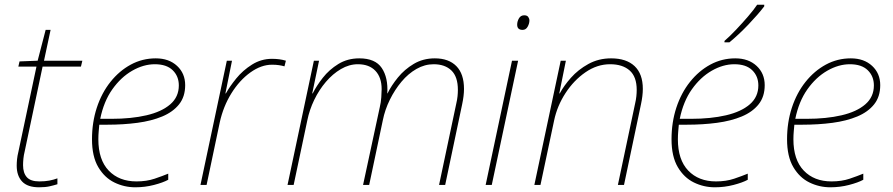

<svg xmlns="http://www.w3.org/2000/svg" viewBox="-20 -786 3794 816"><path d="M146 10Q97 10 74 -14.5Q51 -39 51 -82Q51 -95 52.5 -109.5Q54 -124 58 -140L135 -503H58L63 -525L140 -528L174 -659H195L167 -528H330L324 -503H161L85 -143Q81 -127 79.5 -112Q78 -97 78 -84Q78 -51 94 -33Q110 -15 147 -15Q171 -15 189.5 -18.5Q208 -22 224 -28V-3Q208 2 190 6Q172 10 146 10Z M555 10Q508 10 466 -10.5Q424 -31 397.5 -76Q371 -121 371 -194Q371 -266 391.5 -328.5Q412 -391 449.5 -438Q487 -485 536 -511.5Q585 -538 642 -538Q698 -538 732.5 -506Q767 -474 767 -424Q767 -375 741 -342.5Q715 -310 669.5 -291Q624 -272 564 -264Q504 -256 436 -256H402Q401 -245 399.5 -228Q398 -211 398 -194Q398 -107 442 -61Q486 -15 560 -15Q603 -15 637 -26.5Q671 -38 695 -48V-22Q673 -10 634.5 0Q596 10 555 10ZM454 -281Q538 -281 602.5 -296Q667 -311 703.5 -342.5Q740 -374 740 -423Q740 -462 714 -487.5Q688 -513 638 -513Q590 -513 542 -485.5Q494 -458 457.5 -406.5Q421 -355 406 -281Z M832 0 944 -528H966L938 -389H940Q956 -418 984 -452.5Q1012 -487 1051 -511.5Q1090 -536 1136 -536Q1169 -536 1195 -528L1189 -504Q1179 -507 1166 -509Q1153 -511 1136 -511Q1090 -511 1044 -478Q998 -445 963.5 -389.5Q929 -334 914 -266L858 0Z M1202 0 1314 -528H1336L1307 -389H1309Q1325 -421 1352 -455.5Q1379 -490 1418 -514Q1457 -538 1507 -538Q1575 -538 1602.5 -497Q1630 -456 1626 -389H1627Q1643 -422 1671 -456.5Q1699 -491 1738.5 -514.5Q1778 -538 1828 -538Q1887 -538 1919.5 -505Q1952 -472 1952 -408Q1952 -379 1944 -342L1872 0H1846L1919 -345Q1923 -362 1924.5 -376.5Q1926 -391 1926 -404Q1926 -460 1898.5 -486.5Q1871 -513 1823 -513Q1785 -513 1750 -493Q1715 -473 1686.5 -439Q1658 -405 1637 -362.5Q1616 -320 1607 -275L1549 0H1523L1594 -330Q1599 -351 1600.5 -372.5Q1602 -394 1602 -407Q1602 -457 1575.5 -485Q1549 -513 1501 -513Q1464 -513 1429 -492.5Q1394 -472 1365 -438Q1336 -404 1315.5 -361.5Q1295 -319 1286 -274L1228 0Z M2201 -659Q2178 -659 2178 -681Q2178 -695 2185.5 -708Q2193 -721 2208 -721Q2220 -721 2225 -714Q2230 -707 2230 -699Q2230 -686 2222.5 -672.5Q2215 -659 2201 -659ZM2044 0 2156 -528H2182L2070 0Z M2251 0 2363 -528H2385L2357 -389H2359Q2376 -421 2406.5 -455.5Q2437 -490 2480.5 -514Q2524 -538 2577 -538Q2642 -538 2677 -505Q2712 -472 2712 -408Q2712 -379 2704 -342L2632 0H2606L2679 -345Q2683 -362 2684.5 -376.5Q2686 -391 2686 -404Q2686 -460 2656 -486.5Q2626 -513 2573 -513Q2518 -513 2468.5 -479Q2419 -445 2383.5 -390.5Q2348 -336 2335 -274L2277 0Z M3018 10Q2971 10 2929 -10.5Q2887 -31 2860.5 -76Q2834 -121 2834 -194Q2834 -266 2854.5 -328.5Q2875 -391 2912.5 -438Q2950 -485 2999 -511.5Q3048 -538 3105 -538Q3161 -538 3195.5 -506Q3230 -474 3230 -424Q3230 -375 3204 -342.5Q3178 -310 3132.5 -291Q3087 -272 3027 -264Q2967 -256 2899 -256H2865Q2864 -245 2862.5 -228Q2861 -211 2861 -194Q2861 -107 2905 -61Q2949 -15 3023 -15Q3066 -15 3100 -26.5Q3134 -38 3158 -48V-22Q3136 -10 3097.5 0Q3059 10 3018 10ZM2917 -281Q3001 -281 3065.5 -296Q3130 -311 3166.5 -342.5Q3203 -374 3203 -423Q3203 -462 3177 -487.5Q3151 -513 3101 -513Q3053 -513 3005 -485.5Q2957 -458 2920.5 -406.5Q2884 -355 2869 -281ZM3059 -612Q3082 -632 3108.5 -660Q3135 -688 3159.5 -716.5Q3184 -745 3198 -766H3228V-759Q3202 -725 3161 -682Q3120 -639 3080 -606H3059Z M3509 10Q3462 10 3420 -10.5Q3378 -31 3351.5 -76Q3325 -121 3325 -194Q3325 -266 3345.5 -328.5Q3366 -391 3403.5 -438Q3441 -485 3490 -511.5Q3539 -538 3596 -538Q3652 -538 3686.5 -506Q3721 -474 3721 -424Q3721 -375 3695 -342.5Q3669 -310 3623.5 -291Q3578 -272 3518 -264Q3458 -256 3390 -256H3356Q3355 -245 3353.5 -228Q3352 -211 3352 -194Q3352 -107 3396 -61Q3440 -15 3514 -15Q3557 -15 3591 -26.5Q3625 -38 3649 -48V-22Q3627 -10 3588.5 0Q3550 10 3509 10ZM3408 -281Q3492 -281 3556.5 -296Q3621 -311 3657.5 -342.5Q3694 -374 3694 -423Q3694 -462 3668 -487.5Q3642 -513 3592 -513Q3544 -513 3496 -485.5Q3448 -458 3411.5 -406.5Q3375 -355 3360 -281Z"/></svg>

Font: Noto Sans Thin
Style: Italic
Weight: 100
Italic angle: -12°
Designer: Monotype Design Team
Foundry: Monotype Imaging Inc.
Version: Version 2.013; ttfautohint (v1.8.4.7-5d5b)